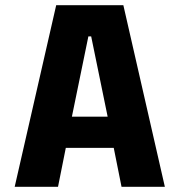

<svg xmlns="http://www.w3.org/2000/svg" viewBox="-20 -720 690 740"><path d="M615.4 0H448.4L418.4 -150H233.6L203.6 0H36.6L196.6 -700H455.4ZM320.6 -579.7 257.1 -270.3H394.9L331.4 -579.7Z"/></svg>

Font: Trispace Thin
Style: Regular
Weight: 100
Designer: Tyler Finck
Foundry: Etcetera Type Company
Version: Version 1.210